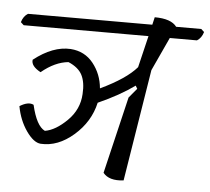

<svg xmlns="http://www.w3.org/2000/svg" viewBox="-49 -701 826 754"><g transform="rotate(5 364.5 -324.0)"><path d="M717 -619 729 -608Q722 -584 704 -573H597L536 -441L465 0Q408 7 384 -23L456 -326L487 -363L480 -375Q422 -333 337 -295Q320 -219 258 -165Q196 -111 128 -115Q100 -117 71 -158.5Q42 -200 32 -255Q66 -276 87 -265Q106 -183 140 -167Q182 -174 227 -218.5Q272 -263 275 -324Q278 -370 263.5 -398.5Q249 -427 209 -444Q156 -439 103 -395Q64 -416 68 -441Q143 -500 213 -496Q269 -492 302.5 -450Q336 -408 341 -352Q442 -400 483 -448L513 -573H21L9 -584Q16 -608 34 -619H524L531 -649Q596 -649 618 -619Z"/></g></svg>

Font: Tillana
Style: Regular
Weight: 400
Designer: Lipi Raval (Devanagari, Latin), Jonny Pinhorn (Latin)
Foundry: Indian Type Foundry
Version: Version 2.002;PS 1.0;hotconv 1.0.79;makeotf.lib2.5.61930; tt